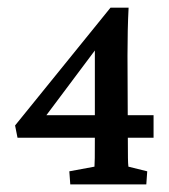

<svg xmlns="http://www.w3.org/2000/svg" viewBox="-20 -483 442 503"><path d="M314.9 -122.1Q314.9 -84 315.2 -69.1Q315.4 -54.2 316.4 -46.4L365.7 -34.2L363.3 0H164.1L161.6 -34.2L227.5 -46.4Q228 -54.2 228.3 -69.1Q228.5 -84 228.5 -122.1V-372.1L241.2 -367.7L89.4 -165L87.4 -181.2H382.3V-122.1H25.9L19.5 -154.3L269.5 -462.9H316.9Q315.4 -434.6 314.7 -402.6Q314 -370.6 314 -337.9Z"/></svg>

Font: Lateef Medium
Style: Regular
Weight: 500
Designer: SIL International
Foundry: SIL International
Version: Version 4.200